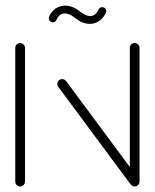

<svg xmlns="http://www.w3.org/2000/svg" viewBox="-20 -674 559 694"><path d="M52.6 0Q45.6 0 40.4 -5.2Q35.2 -10.4 35.2 -17.8V-501.1Q35.2 -508.1 40.4 -513.3Q45.6 -518.5 52.6 -518.5Q59.6 -518.5 65 -513.3Q70.4 -508.1 70.4 -501.1V-17.8Q70.4 -10.7 65.2 -5.4Q60 0 52.6 0ZM187 -370.4Q187 -377.8 192.2 -383Q197.4 -388.1 204.8 -388.1Q213 -388.1 218.9 -381.1L481.1 -27.4L453 -6.3L190.7 -360Q187 -363.7 187 -370.4ZM466.7 0Q459.6 0 454.4 -5.2Q449.3 -10.4 449.3 -17.8V-501.1Q449.3 -508.1 454.4 -513.3Q459.6 -518.5 466.7 -518.5Q473.7 -518.5 479.1 -513.3Q484.4 -508.1 484.4 -501.1V-17.8Q484.4 -10.7 479.3 -5.4Q474.1 0 466.7 0ZM349.3 -648.1Q355.6 -648.1 359.8 -643.9Q364.1 -639.6 364.1 -633.3Q364.1 -630.4 362.6 -627.8Q354.4 -609.3 339.1 -598.5Q323.7 -587.8 304.4 -587.8Q277.4 -587.8 250.7 -609.6Q230.7 -625.6 214.1 -625.6Q194.4 -625.6 184.4 -602.6Q182.6 -598.5 178.9 -595.9Q175.2 -593.3 170.7 -593.3Q164.8 -593.3 160.6 -597.6Q156.3 -601.9 156.3 -608.1Q156.3 -611.5 157.4 -613.7Q165.6 -632.2 181.1 -643Q196.7 -653.7 215.6 -653.7Q242.2 -653.7 269.3 -632.2Q290 -615.9 305.9 -615.9Q325.2 -615.9 335.9 -638.9Q337.4 -643 341.1 -645.6Q344.8 -648.1 349.3 -648.1Z"/></svg>

Font: 26F Galaxy Hebrew Light
Style: Regular
Weight: 300
Designer: C₂₉H₂₅N₃O₅
Version: Version 1.000